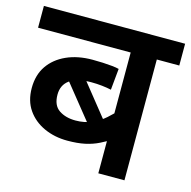

<svg xmlns="http://www.w3.org/2000/svg" viewBox="-94 -716 805 809"><g transform="rotate(15 308.0 -311.0)"><path d="M616 -527H518V0H404V-191L431 -156Q405 -140 378 -126.5Q351 -113 318.5 -106Q286 -99 242 -99Q186 -99 140 -120Q94 -141 67 -180Q40 -219 40 -275Q40 -332 67.5 -372Q95 -412 144 -434Q193 -456 257 -456Q280 -456 302 -455Q324 -454 343 -452Q362 -450 373 -447L364 -354Q346 -358 323.5 -360.5Q301 -363 277 -363Q214 -363 183 -340.5Q152 -318 152 -276Q152 -229 181 -209.5Q210 -190 253 -190Q292 -190 323.5 -203.5Q355 -217 380 -239Q405 -261 426 -285L404 -209V-527H0V-622H616ZM215 -412 387 -197 335 -155 147 -389Z"/></g></svg>

Font: Noto Sans Devanagari SemiBold
Style: Regular
Weight: 600
Version: Version 2.003